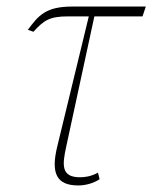

<svg xmlns="http://www.w3.org/2000/svg" viewBox="-20 -556 465 586"><path d="M219 10C240 10 264 4 284 -9L279 -29C257 -17 238 -15 224 -15C166 -15 170 -53 182 -108L268 -506H415L425 -536H200C119 -536 97 -508 65 -465L82 -459C114 -494 131 -506 188 -506H251L155 -110C134 -25 154 10 219 10Z"/></svg>

Font: Noto Serif Condensed Thin
Style: Italic
Weight: 100
Width: 3
Italic angle: -12°
Designer: Monotype Design Team
Foundry: Monotype Imaging Inc.
Version: Version 2.013